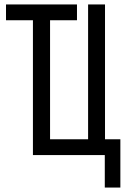

<svg xmlns="http://www.w3.org/2000/svg" viewBox="-20 -697 568 863"><path d="M451 0H128V-606H7V-677H326V-606H205V-71H376V-677H452V-71H521V146H451Z"/></svg>

Font: PlemolJP
Style: Regular
Weight: 400
Monospace: yes
Version: v2.0.4; ttfautohint (v1.8.4.7-5d5b-dirty) -l 6 -r 45 -G 200 